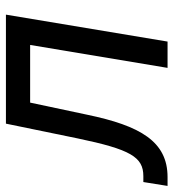

<svg xmlns="http://www.w3.org/2000/svg" viewBox="-6 -596 585 648"><g transform="rotate(-90 287.0 -272.5)"><path d="M-17 0H12.8C133.2 0 186.1 -92.3 223.4 -271.7L264.2 -463.8H458.8L381.4 0H470.2L561.1 -545.5H193.2L143.5 -304C106.2 -124.6 80.3 -81.7 16 -81.7H-3.9Z"/></g></svg>

Font: Margiela Sans Text
Style: Italic
Weight: 400
Italic angle: -9.39999°
Designer: Stefan Endress, Andreas Faust
Version: Version 1.100;FEAKit 1.0